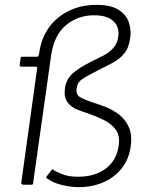

<svg xmlns="http://www.w3.org/2000/svg" viewBox="-20 -762 628 792"><path d="M377 -742Q438 -742 470 -721Q502 -700 512 -668.5Q522 -637 517 -605Q512 -565 492.5 -541.5Q473 -518 445 -503Q417 -488 386 -473Q339 -449 319 -435.5Q299 -422 296 -397Q293 -373 307 -363.5Q321 -354 360 -340Q384 -333 414 -321.5Q444 -310 470.5 -290Q497 -270 511.5 -237.5Q526 -205 519 -157Q511 -102 480 -65Q449 -28 404 -9Q359 10 308 10Q273 10 237 1.5Q201 -7 179 -23Q174 -25 172 -27.5Q170 -30 172 -34L194 -62Q197 -64 199.5 -63Q202 -62 203 -59Q225 -47 247 -40Q269 -33 302 -33Q371 -33 415.5 -66Q460 -99 469 -158Q476 -202 458 -226.5Q440 -251 409 -266.5Q378 -282 344 -294Q321 -301 296.5 -311Q272 -321 257.5 -341.5Q243 -362 248 -398Q253 -435 279.5 -459Q306 -483 361 -510Q384 -521 407 -533Q430 -545 447 -563.5Q464 -582 468 -612Q473 -652 447 -675.5Q421 -699 368 -699Q301 -699 252 -658Q203 -617 191 -534L117 -10Q117 -4 115.5 -2Q114 0 109 0H76Q72 0 69.5 -3Q67 -6 68 -10L133 -478Q134 -483 133 -485Q132 -487 127 -487H68Q64 -487 62.5 -489Q61 -491 61 -495L65 -522Q65 -525 66.5 -526.5Q68 -528 71 -528H132Q137 -528 138.5 -531.5Q140 -535 141 -539Q147 -587 167 -624.5Q187 -662 218.5 -688Q250 -714 290 -728Q330 -742 377 -742Z"/></svg>

Font: Libre Franklin Thin ExtraLight
Style: Italic
Weight: 250
Italic angle: -8°
Version: Version 3.000